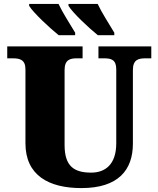

<svg xmlns="http://www.w3.org/2000/svg" viewBox="-20 -951 809 981"><path d="M364 -771V-784C336 -831 300 -886 279 -931H129V-921C150 -886 235 -807 280 -771ZM564 -771V-784C536 -831 500 -886 479 -931H330V-921C351 -886 435 -807 480 -771ZM396 10C585 10 659 -83 659 -217V-593C659 -646 687 -653 723 -653H753V-714H483V-653H512C548 -653 574 -646 574 -597V-219C574 -109 516 -69 446 -69C359 -69 310 -101 310 -210V-593C310 -646 338 -653 373 -653H402V-714H17V-653H46C81 -653 110 -646 110 -597V-219C110 -55 229 10 396 10Z"/></svg>

Font: UArctic Serif Black
Style: Regular
Weight: 900
Designer: Customization by Puisto advertising & original work Monotype Design Team
Foundry: Monotype Imaging Inc.
Version: Version 2.004